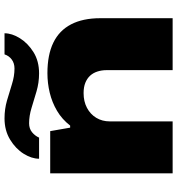

<svg xmlns="http://www.w3.org/2000/svg" viewBox="12 -776 765 828"><g transform="rotate(-90 394.0 -362.5)"><path d="M60 0V-528H242L257 -442H266Q293 -477 329.5 -498.5Q366 -520 407.5 -530Q449 -540 492 -540Q571 -540 623.5 -514.5Q676 -489 702.5 -438Q729 -387 729 -312V0H505V-285Q505 -306 499 -324.5Q493 -343 481 -356Q469 -369 450.5 -376.5Q432 -384 406 -384Q370 -384 342.5 -369.5Q315 -355 299.5 -329.5Q284 -304 284 -271V0ZM123 -576Q123 -608 144.5 -642.5Q166 -677 205.5 -701Q245 -725 297 -725Q337 -725 373.5 -714.5Q410 -704 444.5 -693Q479 -682 512 -682Q535 -682 551 -694Q567 -706 573 -725H664Q664 -693 642.5 -658.5Q621 -624 582.5 -600Q544 -576 491 -576Q451 -576 413.5 -587Q376 -598 342 -608.5Q308 -619 276 -619Q253 -619 237.5 -606.5Q222 -594 214 -576Z"/></g></svg>

Font: Archivo SemiBold Expanded Black
Style: Regular
Weight: 900
Width: 7
Version: Version 2.001